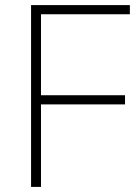

<svg xmlns="http://www.w3.org/2000/svg" viewBox="-20 -734 537 754"><path d="M141 0H102V-714H490V-678H141V-360H471V-324H141Z"/></svg>

Font: Noto Sans Bengali UI ExtraLight
Style: Regular
Weight: 200
Designer: Jelle Bosma - Monotype Design Team
Foundry: Monotype Imaging Inc.
Version: Version 2.003; ttfautohint (v1.8.4.7-5d5b)